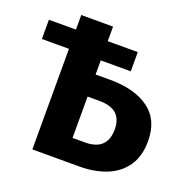

<svg xmlns="http://www.w3.org/2000/svg" viewBox="-124 -812 917 931"><g transform="rotate(20 334.5 -346.5)"><path d="M303.7 -618.2H458.6V-519H139.6H0V-618.2ZM139.6 0V-693.4H303.7V-119H367.5Q404.2 -119 429.4 -130.2Q454.7 -141.3 468.3 -165.5Q482 -189.6 482 -227.3Q482 -279.4 453.2 -305.9Q424.4 -332.3 363.9 -332.3H287.7V-446.2H377.9Q506.3 -446.2 579.8 -392.2Q653.3 -338.2 653.3 -229.3Q653.3 -151.6 618.4 -100.6Q583.5 -49.6 522 -24.8Q460.6 0 381.3 0Z"/></g></svg>

Font: Fira Sans Variable
Style: Regular
Weight: 400
Designer: Carrois Corporate & Edenspiekermann AG
Foundry: Carrois Corporate GbR & Edenspiekermann AG
Version: Version 4.202